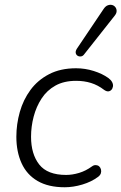

<svg xmlns="http://www.w3.org/2000/svg" viewBox="-20 -782 512 810"><path d="M253 8Q184 8 138.5 -18.5Q93 -45 71 -93.5Q49 -142 49 -205Q49 -258 63.5 -309.5Q78 -361 108.5 -402.5Q139 -444 187 -469Q235 -494 301 -494Q339 -494 375.5 -482.5Q412 -471 437 -453Q448 -445 453 -435.5Q458 -426 456.5 -417Q455 -408 449.5 -402.5Q444 -397 436.5 -396.5Q429 -396 419 -403Q393 -423 364 -432Q335 -441 301 -441Q250 -441 214 -421Q178 -401 155.5 -366.5Q133 -332 122 -290Q111 -248 111 -205Q111 -132 145.5 -88Q180 -44 259 -44Q285 -44 313.5 -52.5Q342 -61 368 -80Q376 -86 384.5 -85.5Q393 -85 398.5 -80Q404 -75 406 -67Q408 -59 405.5 -51Q403 -43 394 -36Q366 -15 327.5 -3.5Q289 8 253 8ZM336 -554Q330 -545 321.5 -544Q313 -543 307 -547Q301 -551 299.5 -558.5Q298 -566 304 -576L417 -744Q425 -756 434.5 -759.5Q444 -763 452.5 -761Q461 -759 466.5 -752Q472 -745 472 -735.5Q472 -726 464 -716Z"/></svg>

Font: Nunito ExtraLight Light
Style: Italic
Weight: 300
Italic angle: -9°
Version: Version 3.602